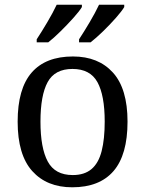

<svg xmlns="http://www.w3.org/2000/svg" viewBox="-20 -786 617 816"><path d="M287 10Q179 10 117 -59Q55 -128 55 -269Q55 -409 114.5 -477.5Q174 -546 290 -546Q398 -546 460 -477.5Q522 -409 522 -269Q522 -128 462.5 -59Q403 10 287 10ZM289 -42Q339 -42 369 -67.5Q399 -93 412 -144Q425 -195 425 -269Q425 -381 394 -437Q363 -493 288 -493Q213 -493 182.5 -437Q152 -381 152 -269Q152 -157 183 -99.5Q214 -42 289 -42ZM316 -619Q337 -651 361 -691.5Q385 -732 401 -766H508V-756Q498 -739 472.5 -710Q447 -681 417.5 -652.5Q388 -624 365 -606H316ZM136 -619Q157 -651 181 -691.5Q205 -732 221 -766H328V-756Q318 -739 292 -710Q266 -681 237 -652.5Q208 -624 185 -606H136Z"/></svg>

Font: Noto Serif Kannada
Style: Regular
Weight: 400
Designer: Universal Thirst, Indian Type Foundry and the Monotype Design Team
Foundry: Monotype Imaging Inc.
Version: Version 2.003